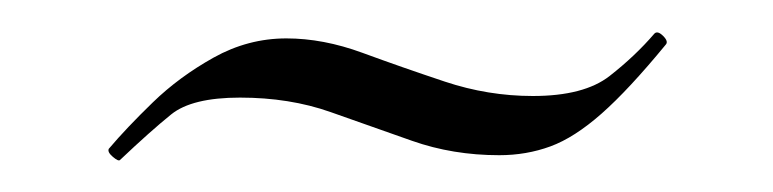

<svg xmlns="http://www.w3.org/2000/svg" viewBox="-20 -254 483 120"><path d="M313 -194Q345 -194 361 -206.5Q377 -219 389 -233Q391 -235 394.5 -231.5Q398 -228 396 -226Q373 -198 356 -183Q339 -168 324 -162.5Q309 -157 292 -157Q263 -157 237.5 -166Q212 -175 186.5 -184Q161 -193 130 -193Q100 -193 87 -182.5Q74 -172 55 -154Q54 -153 50.5 -156Q47 -159 48 -161Q59 -174 75.5 -190Q92 -206 113.5 -218Q135 -230 159 -230Q182 -230 206.5 -221Q231 -212 258 -203Q285 -194 313 -194Z"/></svg>

Font: Cormorant Infant Light Light
Style: Regular
Weight: 300
Version: Version 4.001